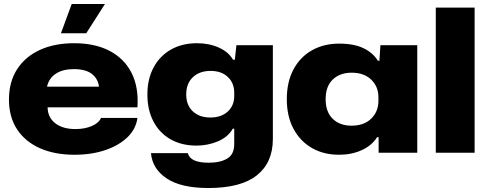

<svg xmlns="http://www.w3.org/2000/svg" viewBox="-20 -767 2450 964"><path d="M354 10Q254 10 180 -23Q106 -56 65.5 -118Q25 -180 25 -267Q25 -356 66 -419.5Q107 -483 180.5 -516.5Q254 -550 352 -550Q457 -550 530.5 -511.5Q604 -473 640.5 -401Q677 -329 670 -228H219Q220 -177 257.5 -148Q295 -119 359 -119Q406 -119 441.5 -134.5Q477 -150 487 -175H670Q663 -120 620.5 -78.5Q578 -37 509 -13.5Q440 10 354 10ZM351 -420Q296 -420 261 -397.5Q226 -375 216 -332H477Q472 -372 441 -396Q410 -420 351 -420ZM286 -600 340 -747H507L413 -600Z M1026 177Q889 177 817 129Q745 81 738 2H923Q935 50 1028 50Q1086 50 1121 29Q1156 8 1156 -43V-121H1149Q1125 -79 1074.5 -57.5Q1024 -36 966 -36Q892 -36 836.5 -67.5Q781 -99 750.5 -157Q720 -215 720 -292Q720 -370 751 -428Q782 -486 838 -518Q894 -550 969 -550Q1030 -550 1079 -528Q1128 -506 1150 -467H1159L1167 -540H1350V-69Q1350 49 1270 113Q1190 177 1026 177ZM1036 -177Q1091 -177 1123.5 -207Q1156 -237 1156 -284V-302Q1156 -350 1124 -380.5Q1092 -411 1037 -411Q982 -411 948.5 -379.5Q915 -348 915 -293Q915 -239 948 -208Q981 -177 1036 -177Z M1683 10Q1604 10 1545 -24.5Q1486 -59 1453 -121.5Q1420 -184 1420 -269Q1420 -355 1453 -417.5Q1486 -480 1545.5 -514Q1605 -548 1683 -548Q1758 -548 1806 -524.5Q1854 -501 1877 -462H1885L1890 -540H2075V0H1881V-78H1873Q1848 -37 1797 -13.5Q1746 10 1683 10ZM1745 -136Q1808 -136 1844 -171.5Q1880 -207 1880 -261V-279Q1880 -332 1844 -367Q1808 -402 1745 -402Q1687 -402 1651 -368Q1615 -334 1615 -269Q1615 -205 1650.5 -170.5Q1686 -136 1745 -136Z M2168 0V-729H2363V0Z"/></svg>

Font: Mona Sans Expanded ExtraBold
Style: Regular
Weight: 800
Width: 7
Designer: Deni Anggara
Foundry: GitHub
Version: Version 1.001; ttfautohint (v1.8.4.7-5d5b);gftools[0.9.33]